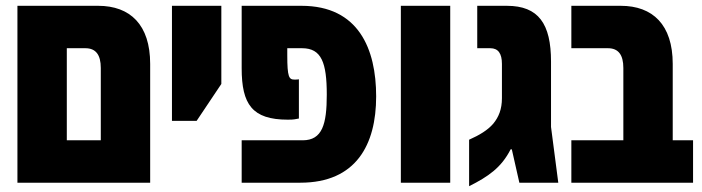

<svg xmlns="http://www.w3.org/2000/svg" viewBox="-20 -629 2416 661"><path d="M40 0H497V-409C497 -544 428 -609 318 -609H40ZM210 -146V-463H274C310 -463 327 -440 327 -395V-146Z M572 -213H657L742 -340V-609H572Z M812 0H1014C1206 0 1275 -131 1275 -297C1275 -460 1215 -609 1018 -609H812V-394C812 -270 848 -217 971 -217C995 -217 996 -219 1009 -221V-356C1004 -355 1001 -355 994 -355C975 -355 969 -363 969 -439V-463H1020C1087 -463 1105 -413 1105 -303C1105 -202 1090 -146 1022 -146H812Z M1360 0H1530V-609H1360Z M1595 12C1661 -21 1706 -52 1738 -115H1742L1768 0H1902L1877 -192V-417C1877 -547 1834 -609 1725 -609H1623V-463H1668C1695 -463 1708 -445 1708 -409V-291C1708 -253 1697 -226 1678 -203C1659 -181 1631 -164 1595 -148Z M1947 0H2366V-146H2296V-409C2296 -544 2227 -609 2117 -609H1947V-463H2073C2109 -463 2126 -440 2126 -395V-146H1947Z"/></svg>

Font: Noto Sans Hebrew ExtraCondensed Black
Style: Regular
Weight: 900
Width: 2
Designer: Monotype Design Team
Foundry: Monotype Imaging Inc.
Version: Version 2.004